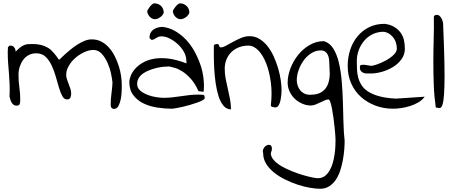

<svg xmlns="http://www.w3.org/2000/svg" viewBox="-20 -663 2758 1171"><path d="M655.3 -34.2Q655.3 -37.1 655.8 -42Q656.2 -46.9 656.2 -51.8Q656.2 -56.6 656.2 -60.5L657.2 -66.4Q657.2 -69.3 658.7 -83Q660.2 -96.7 662.1 -112.3Q664.1 -127.9 665 -142.1Q666 -156.2 666 -160.2Q664.1 -180.7 657.2 -213.9Q650.4 -247.1 636.2 -279.3Q622.1 -311.5 600.6 -335Q579.1 -358.4 549.8 -358.4Q523.4 -358.4 494.6 -345.2Q465.8 -332 440.9 -311Q416 -290 400.4 -262.7Q383.8 -236.3 383.8 -207Q383.8 -192.4 388.7 -178.2Q393.6 -164.1 398.9 -150.4Q404.3 -136.7 409.2 -122.1Q414.1 -107.4 414.1 -91.8Q414.1 -80.1 409.7 -68.4Q405.3 -56.6 388.7 -56.6Q371.1 -56.6 359.9 -77.1Q348.6 -97.7 339.4 -129.4Q330.1 -161.1 319.8 -197.3Q309.6 -233.4 294.4 -265.1Q279.3 -296.9 257.3 -317.4Q235.4 -337.9 201.2 -337.9Q174.8 -337.9 154.3 -326.7Q133.8 -315.4 120.6 -296.9Q107.4 -278.3 100.1 -254.9Q92.8 -231.4 92.8 -207Q92.8 -168 98.1 -130.4Q103.5 -92.8 103.5 -54.7Q103.5 -41 100.6 -29.8Q97.7 -18.6 81.1 -18.6Q70.3 -18.6 63 -23.9Q55.7 -29.3 50.8 -37.6Q45.9 -45.9 43 -56.2Q40 -66.4 38.1 -74.2Q40 -114.3 38.6 -148.4Q37.1 -182.6 34.7 -213.4Q32.2 -244.1 29.8 -275.4Q27.3 -306.6 27.3 -341.8Q27.3 -343.8 27.3 -348.6Q27.3 -353.5 27.8 -358.9Q28.3 -364.3 28.3 -368.7Q28.3 -373 28.3 -375Q29.3 -377 33.2 -379.9Q37.1 -382.8 38.1 -384.8H43Q59.6 -384.8 67.4 -373Q75.2 -363.3 75.2 -347.7Q90.8 -364.3 103 -373.5Q115.2 -382.8 126.5 -387.7Q137.7 -392.6 149.9 -393.6Q162.1 -394.5 179.7 -394.5Q208 -394.5 231 -388.7Q253.9 -382.8 272.5 -371.6Q291 -360.4 306.6 -341.8Q322.3 -324.2 337.9 -300.8Q338.9 -300.8 340.3 -300.3Q341.8 -299.8 342.8 -299.8Q343.8 -299.8 352.5 -309.1Q361.3 -318.4 376 -331.5Q390.6 -344.7 410.2 -360.8Q429.7 -377 451.2 -390.6Q472.7 -404.3 495.1 -413.6Q517.6 -422.9 539.1 -422.9Q572.3 -422.9 598.1 -409.2Q624 -395.5 644.5 -372.6Q665 -349.6 679.7 -320.8Q694.3 -292 704.1 -261.2Q713.9 -230.5 718.3 -200.2Q722.7 -169.9 722.7 -144.5Q722.7 -134.8 722.2 -110.8Q721.7 -86.9 717.3 -62Q712.9 -37.1 703.1 -18.1Q693.4 1 675.8 1Q667 1 663.1 -2.4Q659.2 -5.9 657.2 -10.7Q655.3 -15.6 655.3 -21.5Q655.3 -27.3 655.3 -34.2Z M768.6 -165Q769.5 -181.6 778.3 -203.1Q787.1 -224.6 805.7 -245.1Q824.2 -265.6 852.5 -281.7Q880.9 -297.9 919.4 -304.7Q958 -311.5 1007.3 -305.7Q1056.6 -299.8 1117.2 -276.4Q1117.2 -277.3 1117.2 -286.1L1116.2 -294.9Q1116.2 -320.3 1101.6 -346.7Q1086.9 -373 1064 -394Q1041 -415 1014.6 -428.2Q988.3 -441.4 963.9 -441.4Q954.1 -441.4 946.8 -438.5Q939.5 -435.5 932.6 -431.2Q925.8 -426.8 919.4 -423.3Q913.1 -419.9 904.3 -419.9Q902.3 -419.9 902.3 -420.9Q901.4 -421.9 900.4 -422.9Q898.4 -424.8 895 -427.7Q891.6 -430.7 891.6 -431.6Q891.6 -449.2 897.9 -461.9Q904.3 -474.6 915.5 -482.4Q926.8 -490.2 940.9 -494.6Q955.1 -499 970.7 -499Q1009.8 -495.1 1045.4 -475.1Q1081.1 -455.1 1110.8 -424.8Q1140.6 -394.5 1163.1 -355Q1185.5 -315.4 1200.7 -272.9Q1215.8 -230.5 1220.7 -187.5Q1226.6 -142.6 1221.7 -103.5Q1220.7 -103.5 1215.8 -104Q1210.9 -104.5 1205.1 -105Q1199.2 -105.5 1195.3 -106.4L1190.4 -107.4Q1169.9 -153.3 1144.5 -181.6Q1119.1 -210 1094.2 -226.1Q1069.3 -242.2 1047.9 -248.5Q1026.4 -254.9 1012.7 -257.8Q998 -257.8 978 -255.9Q958 -253.9 936.5 -249Q915 -244.1 893.1 -235.8Q871.1 -227.5 854 -215.8Q836.9 -204.1 826.7 -188Q816.4 -171.9 816.4 -150.4Q816.4 -127 835 -110.8Q853.5 -94.7 879.9 -84.5Q906.2 -74.2 933.6 -70.3Q960.9 -66.4 977.5 -66.4Q1004.9 -66.4 1031.2 -69.3Q1057.6 -72.3 1083.5 -76.2Q1109.4 -80.1 1134.8 -83Q1160.2 -85.9 1185.5 -85.9Q1187.5 -85.9 1192.4 -85.9Q1197.3 -85.9 1202.6 -85.4Q1208 -85 1212.4 -85Q1216.8 -85 1218.8 -85Q1226.6 -82 1227.5 -76.2Q1228.5 -70.3 1228.5 -64.5Q1228.5 -58.6 1216.3 -51.8Q1204.1 -44.9 1184.6 -38.1Q1165 -31.2 1141.1 -23.9Q1117.2 -16.6 1095.2 -11.7Q1073.2 -6.8 1054.2 -3.4Q1035.2 0 1027.3 0Q986.3 0 940.4 -6.8Q894.5 -13.7 856.4 -31.7Q818.4 -49.8 793.5 -82Q768.6 -114.3 768.6 -165ZM877.9 -593.8Q877.9 -597.7 882.8 -605.5Q887.7 -613.3 894 -622.1Q900.4 -630.9 908.2 -636.7Q914.1 -642.6 919.9 -642.6Q935.5 -642.6 946.8 -637.2Q958 -631.8 964.8 -624Q971.7 -616.2 975.1 -606.4Q978.5 -596.7 978.5 -587.9Q978.5 -582 973.6 -574.7Q968.8 -567.4 960.9 -561Q953.1 -554.7 943.8 -550.3Q934.6 -545.9 924.8 -545.9Q914.1 -545.9 905.3 -551.3Q896.5 -556.6 890.6 -564Q884.8 -571.3 881.3 -579.6Q877.9 -587.9 877.9 -593.8ZM1034.2 -593.8Q1034.2 -597.7 1038.6 -605.5Q1043 -613.3 1050.3 -622.1Q1057.6 -630.9 1064.9 -636.7Q1072.3 -642.6 1077.1 -642.6Q1091.8 -642.6 1102.5 -637.2Q1113.3 -631.8 1120.6 -624Q1127.9 -616.2 1131.3 -606.4Q1134.8 -596.7 1134.8 -587.9Q1134.8 -582 1129.9 -574.7Q1125 -567.4 1117.7 -561Q1110.4 -554.7 1100.1 -550.3Q1089.8 -545.9 1081.1 -545.9Q1070.3 -545.9 1061.5 -551.3Q1052.7 -556.6 1046.9 -564Q1041 -571.3 1037.6 -579.6Q1034.2 -587.9 1034.2 -593.8Z M1284.2 -380.9Q1284.2 -389.6 1290.5 -392.1Q1296.9 -394.5 1304.7 -394.5Q1310.5 -394.5 1313 -391.6Q1315.4 -388.7 1316.4 -384.8Q1317.4 -380.9 1319.3 -377.4Q1321.3 -374 1326.2 -374Q1339.8 -374 1359.4 -384.8Q1378.9 -395.5 1401.9 -408.2Q1424.8 -420.9 1450.7 -431.6Q1476.6 -442.4 1502 -442.4Q1535.2 -442.4 1563 -425.3Q1590.8 -408.2 1612.8 -379.9Q1634.8 -351.6 1650.4 -316.4Q1666 -281.2 1676.8 -244.6Q1687.5 -208 1692.4 -173.3Q1697.3 -138.7 1697.3 -113.3Q1697.3 -104.5 1695.8 -86.9Q1694.3 -69.3 1690.9 -51.8Q1687.5 -34.2 1679.7 -21Q1671.9 -7.8 1660.2 -7.8Q1658.2 -7.8 1653.3 -8.3Q1648.4 -8.8 1643.6 -10.3Q1638.7 -11.7 1635.3 -13.7Q1631.8 -15.6 1631.8 -19.5Q1640.6 -94.7 1631.8 -160.6Q1623 -226.6 1603.5 -276.4Q1584 -326.2 1555.7 -355.5Q1527.3 -384.8 1495.1 -384.8Q1464.8 -384.8 1438.5 -375Q1412.1 -365.2 1392.6 -346.7Q1373 -328.1 1361.8 -301.8Q1350.6 -275.4 1350.6 -244.1Q1350.6 -212.9 1356.4 -182.1Q1362.3 -151.4 1369.6 -120.6Q1377 -89.8 1382.8 -58.6Q1388.7 -27.3 1388.7 3.9Q1361.3 3.9 1342.8 -18.6Q1324.2 -41 1313 -76.2Q1301.8 -111.3 1295.4 -155.3Q1289.1 -199.2 1286.6 -241.7Q1284.2 -284.2 1284.2 -321.8Q1284.2 -359.4 1284.2 -380.9Z M1585 271.5Q1581.1 257.8 1585.4 247.1Q1589.8 236.3 1597.7 229.5Q1605.5 222.7 1614.7 220.7Q1624 218.8 1630.4 223.1Q1636.7 227.5 1638.2 239.3Q1639.6 251 1631.8 271.5Q1631.8 293 1649.9 313.5Q1668 334 1696.8 350.6Q1725.6 367.2 1759.8 380.9Q1793.9 394.5 1826.2 404.3Q1858.4 414.1 1883.8 418.9Q1907.2 423.8 1918.9 423.8Q1943.4 423.8 1960.4 411.1Q1977.5 398.4 1989.7 377.9Q2002 357.4 2009.3 331.5Q2016.6 305.7 2020.5 279.8Q2024.4 253.9 2025.4 229.5Q2026.4 205.1 2026.4 188.5Q2026.4 180.7 2024.9 159.7Q2023.4 138.7 2020.5 111.3Q2017.6 84 2013.7 54.7Q2009.8 25.4 2004.9 0Q2000 -25.4 1994.6 -41Q1989.3 -56.6 1983.4 -56.6Q1973.6 -56.6 1960.4 -50.8Q1947.3 -44.9 1933.1 -38.1Q1918.9 -31.2 1904.3 -25.4Q1889.6 -19.5 1876 -19.5Q1848.6 -19.5 1822.3 -31.2Q1795.9 -43 1776.9 -61.5Q1757.8 -80.1 1746.1 -105.5Q1734.4 -130.9 1734.4 -158.2Q1734.4 -201.2 1751.5 -246.1Q1768.6 -291 1798.3 -328.1Q1828.1 -365.2 1868.7 -388.7Q1909.2 -412.1 1955.1 -412.1Q1990.2 -402.3 2012.2 -367.7Q2034.2 -333 2046.4 -282.2Q2058.6 -231.4 2064 -169.4Q2069.3 -107.4 2071.3 -43Q2073.2 21.5 2074.7 83.5Q2076.2 145.5 2082 196.3Q2082 218.8 2079.6 249.5Q2077.1 280.3 2071.3 312.5Q2065.4 344.7 2055.2 376.5Q2044.9 408.2 2028.3 433.1Q2011.7 458 1987.8 473.1Q1963.9 488.3 1932.6 488.3Q1907.2 488.3 1871.6 482.4Q1835.9 476.6 1797.4 463.9Q1758.8 451.2 1720.7 432.6Q1682.6 414.1 1652.3 390.1Q1622.1 366.2 1603.5 336.4Q1585 306.6 1585 271.5ZM1790 -174.8Q1790 -157.2 1795.4 -141.1Q1800.8 -125 1811 -112.3Q1821.3 -99.6 1836.4 -92.3Q1851.6 -85 1870.1 -85Q1919.9 -85 1945.8 -104.5Q1971.7 -124 1981.4 -153.3Q1991.2 -182.6 1991.2 -215.8Q1990.2 -250 1988.3 -277.3Q1988.3 -291 1986.3 -304.7Q1984.4 -318.4 1978.5 -330.1Q1972.7 -341.8 1962.4 -348.6Q1952.1 -355.5 1936.5 -355.5Q1904.3 -355.5 1877 -337.4Q1849.6 -319.3 1830.6 -292.5Q1811.5 -265.6 1800.8 -233.9Q1790 -202.1 1790 -174.8Z M2100.6 -261.7Q2100.6 -312.5 2115.7 -358.9Q2130.9 -405.3 2159.7 -440.4Q2188.5 -475.6 2230 -496.6Q2271.5 -517.6 2326.2 -517.6Q2358.4 -513.7 2382.3 -500Q2406.2 -486.3 2421.4 -466.3Q2436.5 -446.3 2443.4 -419.9Q2449.2 -394.5 2449.2 -365.2Q2449.2 -330.1 2428.7 -301.8Q2408.2 -273.4 2377 -254.4Q2345.7 -235.4 2309.6 -225.1Q2273.4 -214.8 2242.2 -214.8Q2230.5 -214.8 2218.3 -214.8Q2206.1 -214.8 2196.3 -218.8Q2186.5 -222.7 2180.7 -230.5Q2174.8 -238.3 2174.8 -253.9Q2174.8 -258.8 2176.3 -262.2Q2177.7 -265.6 2184.6 -267.1Q2191.4 -268.6 2205.1 -267.6Q2218.8 -265.6 2242.2 -261.7Q2255.9 -261.7 2281.7 -271Q2307.6 -280.3 2334.5 -294.9Q2361.3 -309.6 2380.9 -328.6Q2400.4 -347.7 2400.4 -366.2Q2400.4 -385.7 2394 -404.8Q2387.7 -423.8 2375 -438.5Q2362.3 -453.1 2345.2 -461.9Q2328.1 -470.7 2306.6 -468.8Q2272.5 -465.8 2244.6 -450.2Q2216.8 -434.6 2197.3 -409.7Q2177.7 -384.8 2167 -354.5Q2156.2 -324.2 2156.2 -291Q2156.2 -265.6 2157.2 -240.2Q2158.2 -214.8 2164.6 -190.4Q2170.9 -166 2185.1 -143.6Q2199.2 -121.1 2226.1 -104Q2252.9 -86.9 2293.9 -75.7Q2335 -64.5 2395.5 -61.5L2570.3 -73.2Q2554.7 -51.8 2530.8 -38.1Q2506.8 -24.4 2480 -16.1Q2453.1 -7.8 2426.8 -3.9Q2400.4 0 2377 0Q2320.3 0 2270.5 -18.6Q2220.7 -37.1 2182.6 -70.8Q2144.5 -104.5 2122.6 -152.8Q2100.6 -201.2 2100.6 -261.7Z M2637.7 -7.8Q2627.9 -77.1 2625.5 -146Q2623 -214.8 2623 -284.2Q2623 -353.5 2625 -421.9Q2627 -490.2 2626 -558.6Q2626 -566.4 2631.8 -569.3Q2637.7 -572.3 2645.5 -572.3Q2654.3 -572.3 2661.1 -565.9Q2668 -559.6 2672.9 -550.3Q2677.7 -541 2680.2 -531.7Q2682.6 -522.5 2682.6 -516.6Q2688.5 -377 2690.4 -283.7Q2692.4 -190.4 2690.4 -133.3Q2688.5 -76.2 2684.1 -48.8Q2679.7 -21.5 2672.9 -11.7Q2666 -2 2656.7 -3.9Q2647.5 -5.9 2637.7 -7.8Z"/></svg>

Font: Indie Flower
Style: Regular
Weight: 400
Designer: Kimberly Geswein
Foundry: Kimberly Geswein
Version: Version 1.001 2010